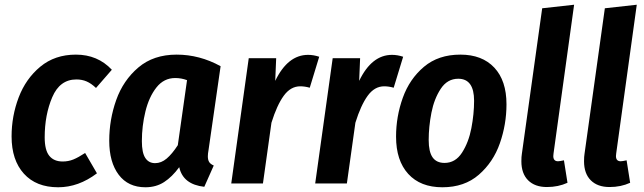

<svg xmlns="http://www.w3.org/2000/svg" viewBox="-20 -776 2722 812"><path d="M453 -481 386 -404Q366 -423 346.5 -431.5Q327 -440 303 -440Q233 -440 201 -365Q169 -290 169 -195Q169 -141 188.5 -117Q208 -93 245 -93Q269 -93 290 -101.5Q311 -110 340 -129L390 -43Q312 16 226 16Q133 16 81 -41.5Q29 -99 29 -199Q29 -285 59 -364Q89 -443 150.5 -494Q212 -545 301 -545Q393 -545 453 -481Z M913 -496 862 -142Q859 -126 859 -115Q859 -100 864.5 -91Q870 -82 884 -76L844 14Q754 4 738 -69Q708 -28 674 -6Q640 16 595 16Q522 16 482 -37Q442 -90 442 -181Q442 -270 471.5 -353Q501 -436 565 -490.5Q629 -545 727 -545Q824 -545 913 -496ZM580 -179Q580 -130 594.5 -108Q609 -86 636 -86Q662 -86 685 -105.5Q708 -125 732 -162L771 -437Q747 -446 721 -446Q673 -446 641.5 -406Q610 -366 595 -304.5Q580 -243 580 -179Z M1330 -536 1290 -405Q1269 -411 1250 -411Q1209 -411 1180 -371Q1151 -331 1128 -257L1092 0H958L1032 -530H1148L1144 -434Q1197 -544 1283 -544Q1306 -544 1330 -536Z M1685 -536 1645 -405Q1624 -411 1605 -411Q1564 -411 1535 -371Q1506 -331 1483 -257L1447 0H1313L1387 -530H1503L1499 -434Q1552 -544 1638 -544Q1661 -544 1685 -536Z M1655 -198Q1655 -283 1683.5 -362.5Q1712 -442 1773 -493.5Q1834 -545 1927 -545Q2019 -545 2070.5 -490Q2122 -435 2122 -335Q2122 -250 2094 -170Q2066 -90 2005 -37Q1944 16 1851 16Q1758 16 1706.5 -40.5Q1655 -97 1655 -198ZM1985 -350Q1985 -443 1918 -443Q1872 -443 1844 -400.5Q1816 -358 1804.5 -299Q1793 -240 1793 -184Q1793 -134 1809.5 -110.5Q1826 -87 1860 -87Q1906 -87 1934 -130.5Q1962 -174 1973.5 -234Q1985 -294 1985 -350Z M2321 -127 2320 -116Q2320 -94 2340 -94Q2347 -94 2365 -98L2380 -3Q2341 15 2293 15Q2242 15 2213.5 -13.5Q2185 -42 2185 -94Q2185 -114 2187 -125L2273 -741L2408 -756Z M2586 -127 2585 -116Q2585 -94 2605 -94Q2612 -94 2630 -98L2645 -3Q2606 15 2558 15Q2507 15 2478.5 -13.5Q2450 -42 2450 -94Q2450 -114 2452 -125L2538 -741L2673 -756Z"/></svg>

Font: Fira Sans Condensed SemiBold
Style: Italic
Weight: 600
Width: 3
Italic angle: -8°
Designer: bBox Type GmbH & Carrois Corporate GbR & Edenspiekermann AG
Foundry: bBox Type GmbH & Carrois Corporate GbR & Edenspiekermann AG
Version: Version 4.301